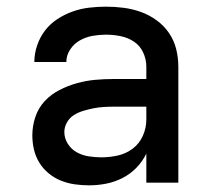

<svg xmlns="http://www.w3.org/2000/svg" viewBox="-20 -548 640 576"><path d="M247 8Q226 8 204.5 5Q183 2 163 -6Q143 -14 126 -28Q109 -42 98 -60Q87 -78 82 -99Q77 -120 77 -142Q77 -170 86 -197Q95 -224 114 -244.5Q133 -265 158.5 -278Q184 -291 211 -298.5Q238 -306 265.5 -308.5Q293 -311 321 -311H419V-348Q419 -370 409.5 -390.5Q400 -411 382 -423Q364 -435 342 -439.5Q320 -444 298 -444Q278 -444 258 -440.5Q238 -437 220 -427Q202 -417 190.5 -399.5Q179 -382 179 -362H83Q83 -387 91.5 -412Q100 -437 115.5 -457Q131 -477 152.5 -491Q174 -505 198 -513.5Q222 -522 247.5 -525Q273 -528 298 -528Q325 -528 351.5 -524.5Q378 -521 403 -512Q428 -503 450 -487Q472 -471 487 -449Q502 -427 508.5 -401Q515 -375 515 -348V0H419V-87Q407 -63 389 -44.5Q371 -26 347.5 -14Q324 -2 298.5 3Q273 8 247 8ZM284 -76Q309 -76 333.5 -81.5Q358 -87 378 -102Q398 -117 408.5 -140.5Q419 -164 419 -189V-228H321Q306 -228 290.5 -227Q275 -226 260 -223Q245 -220 230 -215.5Q215 -211 202 -203Q189 -195 181 -181Q173 -167 173 -152Q173 -133 183.5 -116.5Q194 -100 210.5 -91Q227 -82 246 -79Q265 -76 284 -76Z"/></svg>

Font: Iosevka SS04 Medium Extended
Style: Regular
Weight: 500
Width: 7
Monospace: yes
Designer: Belleve Invis
Foundry: Belleve Invis
Version: Version 19.0.0; ttfautohint (v1.8.4)